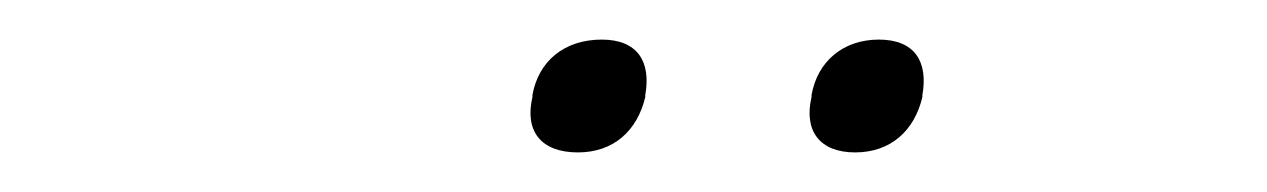

<svg xmlns="http://www.w3.org/2000/svg" viewBox="-20 -663 640 97"><path d="M249 -615V-614C245 -597 253 -586 272 -586C290 -586 302 -597 306 -614V-615C309 -632 302 -643 284 -643C265 -643 252 -632 249 -615ZM390 -614C386 -597 394 -586 412 -586C430 -586 442 -597 446 -614V-615C449 -632 442 -643 424 -643C406 -643 393 -632 390 -615Z"/></svg>

Font: LT Wave Mono Thin
Style: Italic
Weight: 100
Designer: Daniel Lyons
Version: Version 2.5 (Glyphs App)